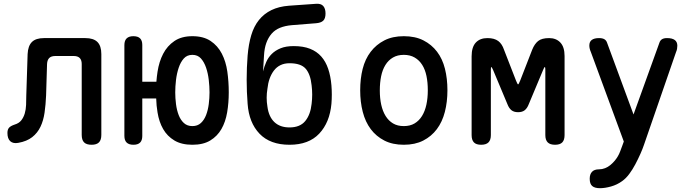

<svg xmlns="http://www.w3.org/2000/svg" viewBox="-20 -750 3640 1008"><path d="M125 -466Q127 -509 147.5 -529.5Q168 -550 211 -550H428Q471 -550 491.5 -529.5Q512 -509 512 -466V-42Q512 -15 499.5 -2.5Q487 10 461 10Q434 10 421.5 -2.5Q409 -15 409 -42V-414Q409 -435 398.5 -445.5Q388 -456 367 -456H271Q249 -456 238.5 -445.5Q228 -435 227 -414L222 -249Q220 -201 214 -159Q208 -117 192.5 -84.5Q177 -52 149 -30Q121 -8 76 0Q49 5 34 -8.5Q19 -22 19 -52Q19 -70 27.5 -79.5Q36 -89 57 -96Q80 -103 92 -118.5Q104 -134 110 -154.5Q116 -175 117 -199.5Q118 -224 118 -249Z M727 -514V-321H801Q803 -347 807 -373Q815 -426 836.5 -467.5Q858 -509 895.5 -534.5Q933 -560 990 -560Q1048 -560 1085.5 -535Q1123 -510 1144.5 -468.5Q1166 -427 1173.5 -374Q1181 -321 1181 -265Q1181 -210 1172.5 -160Q1164 -110 1142.5 -72.5Q1121 -35 1084 -12.5Q1047 10 990 10Q933 10 895.5 -12.5Q858 -35 836.5 -72.5Q815 -110 807 -160Q801 -195 800 -233H727V-36Q727 -13 715.5 -1.5Q704 10 680.5 10Q657 10 645 -1.5Q633 -13 633 -37V-513Q633 -537 645 -548.5Q657 -560 680 -560Q704 -560 715.5 -548.5Q727 -537 727 -514ZM990 -88Q1017 -88 1034.5 -104Q1052 -120 1062 -146Q1072 -172 1076 -203.5Q1080 -235 1080 -265Q1080 -296 1076 -330.5Q1072 -365 1062 -394.5Q1052 -424 1035 -443Q1018 -462 990 -462Q962 -462 945 -443Q928 -424 918 -394Q908 -364 904 -330Q900 -296 900 -265Q900 -235 904 -203.5Q908 -172 918 -146Q928 -120 945.5 -104Q963 -88 990 -88Z M1639 -628 1513 -618Q1477 -615 1450 -604Q1423 -593 1405.5 -572.5Q1388 -552 1378 -524Q1368 -496 1366 -458L1361 -375Q1367 -400 1377.5 -424Q1388 -448 1406.5 -466.5Q1425 -485 1453 -496.5Q1481 -508 1522 -508Q1572 -508 1607.5 -494Q1643 -480 1666.5 -453.5Q1690 -427 1703 -388.5Q1716 -350 1720 -302Q1722 -278 1722 -253.5Q1722 -229 1720 -205Q1711 -107 1656 -48.5Q1601 10 1500 10Q1398 10 1342.5 -48Q1287 -106 1280 -205Q1275 -268 1275 -331.5Q1275 -395 1280 -458Q1285 -518 1299 -565Q1313 -612 1339.5 -645Q1366 -678 1405 -697Q1444 -716 1497 -720L1639 -730Q1665 -732 1677 -718.5Q1689 -705 1689 -679Q1689 -653 1677 -641.5Q1665 -630 1639 -628ZM1500 -81Q1555 -81 1582.5 -114.5Q1610 -148 1616 -205Q1619 -229 1619 -253.5Q1619 -278 1616 -302Q1610 -360 1585 -389Q1560 -418 1500 -418Q1473 -418 1452.5 -408Q1432 -398 1418 -379.5Q1404 -361 1395.5 -337Q1387 -313 1384 -284Q1380 -260 1380 -237Q1380 -214 1384 -190Q1391 -137 1420.5 -109Q1450 -81 1500 -81Z M2100 10Q2041 10 1998 -12Q1955 -34 1926.5 -72Q1898 -110 1884.5 -162.5Q1871 -215 1871 -276Q1871 -337 1884 -388.5Q1897 -440 1926 -478Q1955 -516 1998 -538Q2041 -560 2100 -560Q2160 -560 2203 -538Q2246 -516 2274.5 -478.5Q2303 -441 2316 -389Q2329 -337 2329 -276Q2329 -215 2315.5 -162.5Q2302 -110 2273.5 -72Q2245 -34 2202 -12Q2159 10 2100 10ZM2100 -88Q2133 -88 2156.5 -102Q2180 -116 2195.5 -141Q2211 -166 2218.5 -200.5Q2226 -235 2226 -276Q2226 -317 2219 -351Q2212 -385 2196.5 -409.5Q2181 -434 2157 -448Q2133 -462 2100 -462Q2067 -462 2043 -448Q2019 -434 2003.5 -409Q1988 -384 1981 -350Q1974 -316 1974 -275Q1974 -234 1981.5 -200Q1989 -166 2004.5 -141Q2020 -116 2043.5 -102Q2067 -88 2100 -88Z M2944 -41Q2944 -15 2932 -2.5Q2920 10 2894 10Q2868 10 2855.5 -2.5Q2843 -15 2843 -41V-382Q2843 -397 2841 -398H2840Q2837 -397 2831 -382L2756 -203Q2748 -182 2735 -171.5Q2722 -161 2700 -161Q2678 -161 2665 -171.5Q2652 -182 2644 -203L2569 -382Q2562 -398 2559 -398Q2557 -398 2557 -382V-41Q2557 -15 2544.5 -2.5Q2532 10 2506 10Q2480 10 2468 -2.5Q2456 -15 2456 -41V-454Q2456 -503 2478 -526.5Q2500 -550 2539 -550Q2558 -550 2572 -546Q2586 -542 2596 -534.5Q2606 -527 2613.5 -515.5Q2621 -504 2626 -489L2689 -327Q2697 -307 2700 -307Q2703 -307 2711 -327L2774 -489Q2786 -519 2805 -534.5Q2824 -550 2863 -550Q2900 -550 2922 -526.5Q2944 -503 2944 -456Z M3247 15 3255 -7 3082 -477Q3078 -486 3076 -494.5Q3074 -503 3074 -511Q3074 -531 3087 -540.5Q3100 -550 3125 -550Q3143 -550 3153 -544Q3163 -538 3167 -526L3306 -149L3442 -526Q3446 -538 3455.5 -544Q3465 -550 3482 -550Q3509 -550 3522.5 -540Q3536 -530 3536 -510Q3536 -502 3534.5 -493.5Q3533 -485 3529 -476L3361 10Q3354 31 3342 58Q3330 85 3315.5 112.5Q3301 140 3283.5 163.5Q3266 187 3246 201Q3220 220 3188 229Q3156 238 3130 238Q3102 238 3089 226.5Q3076 215 3076 189V188Q3076 165 3088 152Q3100 139 3125 139Q3141 139 3156.5 133Q3172 127 3185 116Q3199 104 3208 93Q3217 82 3224 70Q3231 58 3236 44.5Q3241 31 3247 15Z"/></svg>

Font: Maple Mono NL Medium
Style: Regular
Weight: 500
Monospace: yes
Designer: subframe7536
Version: Version 7.000